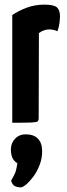

<svg xmlns="http://www.w3.org/2000/svg" viewBox="-20 -530 289 829"><path d="M33 0V-465Q59 -483 94.5 -496.5Q130 -510 172 -510Q213 -510 226 -498Q239 -486 239 -460Q239 -450 237 -432Q235 -414 228 -395Q218 -400 208.5 -401.5Q199 -403 191 -403Q182 -403 170 -399Q158 -395 148 -387L147 -20Q147 -10 142.5 -6Q138 -2 114 -1Q90 0 33 0ZM70 279Q55 279 44 273.5Q33 268 28 250Q45 221 48.5 207.5Q52 194 55 175Q39 165 33 150Q27 135 27 115Q27 88 45 69Q63 50 91 50Q126 50 144 69Q162 88 162 123Q162 154 151 182.5Q140 211 124 232.5Q108 254 93 266.5Q78 279 70 279Z"/></svg>

Font: Yanone Kaffeesatz
Style: Bold
Weight: 700
Designer: Yanone (Cyrillic: Daniel Pouzeot, Huerta Tipografica, and Cyreal)
Foundry: Yanone
Version: Version 2.003